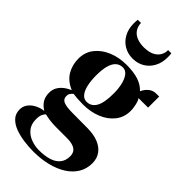

<svg xmlns="http://www.w3.org/2000/svg" viewBox="-300 -828 1140 1140"><g transform="rotate(45 270.0 -258.0)"><path d="M240.5 238.5Q202.5 238.5 161.2 233Q120 227.5 84.8 214.5Q49.5 201.5 27.5 178.2Q5.5 155 5.5 119Q5.5 94 19.5 73.8Q33.5 53.5 58.5 39.8Q83.5 26 115.5 21.5Q87.5 5 73.2 -18.5Q59 -42 59 -74.5Q59 -100 69.8 -119.8Q80.5 -139.5 99.5 -154.8Q118.5 -170 144 -180.5Q88 -204.5 63.5 -247Q39 -289.5 39 -340.5Q39 -395.5 70.5 -435.2Q102 -475 153.8 -496.2Q205.5 -517.5 267.5 -517.5Q328 -517.5 368.8 -504Q409.5 -490.5 434.5 -462.5Q446 -488 466 -504.5Q486 -521 514.5 -521H537.5V-428L457 -427.5Q463 -421.5 467.8 -406.8Q472.5 -392 475.5 -374.2Q478.5 -356.5 478.5 -341.5Q478.5 -287 447.2 -248Q416 -209 364.2 -188.2Q312.5 -167.5 250.5 -167.5Q230 -167.5 206.5 -169Q183 -170.5 167 -173Q158.5 -166 152 -156.8Q145.5 -147.5 145.5 -132Q145.5 -108 168.2 -98Q191 -88 248.5 -88L365.5 -87.5Q421 -87.5 459.2 -72Q497.5 -56.5 517.5 -28Q537.5 0.5 537.5 39Q537.5 86.5 515.2 123.2Q493 160 452.5 185.8Q412 211.5 357.8 225Q303.5 238.5 240.5 238.5ZM256 209.5Q307 209.5 342.5 198Q378 186.5 396.5 162.8Q415 139 415 103.5Q415 83 405.8 69Q396.5 55 376 47.8Q355.5 40.5 322.5 40.5H233.5Q204 40.5 179 37Q154 33.5 137 29Q128.5 37 122 50.8Q115.5 64.5 115.5 92Q115.5 133.5 136.8 159.2Q158 185 190.2 197Q222.5 209 256 209.5ZM254.5 -194Q293 -194 313.5 -229.2Q334 -264.5 334 -342.5Q334 -383.5 326 -417.2Q318 -451 302.2 -471Q286.5 -491 263 -491Q238 -491 220.2 -475.5Q202.5 -460 193.2 -427.8Q184 -395.5 184 -345Q184 -302 191.5 -267.8Q199 -233.5 214.8 -213.8Q230.5 -194 254.5 -194ZM266.5 -568.5Q225 -568.5 192.8 -587.8Q160.5 -607 142 -641.5Q123.5 -676 123.5 -721.5Q123.5 -732 124 -738.8Q124.5 -745.5 125.5 -753.5H152.5Q152.5 -748.5 153 -742.5Q153.5 -736.5 155.5 -730Q161.5 -708 176.5 -693Q191.5 -678 214.5 -670.5Q237.5 -663 266.5 -663Q295.5 -663 318.2 -670.5Q341 -678 356.2 -693Q371.5 -708 377.5 -730Q379 -736.5 379.5 -742.5Q380 -748.5 380 -753.5H407Q408 -745.5 408.5 -738.8Q409 -732 409 -721.5Q409 -676 390.5 -641.5Q372 -607 340 -587.8Q308 -568.5 266.5 -568.5Z"/></g></svg>

Font: Merriweather 144pt
Style: Bold
Weight: 700
Version: Version 2.100